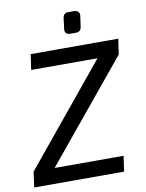

<svg xmlns="http://www.w3.org/2000/svg" viewBox="-95 -938 761 1004"><g transform="rotate(-10 286.0 -436.0)"><path d="M448 -609 560 -608 126 -81 15 -82ZM493 -82 481 0H4L15 -82ZM572 -690 560 -608H95L107 -690ZM370 -872Q383 -872 391 -864Q399 -856 397 -842L389 -786Q386 -759 359 -759H329Q314 -759 307 -767Q300 -775 302 -789L309 -845Q311 -859 318 -865.5Q325 -872 339 -872Z"/></g></svg>

Font: Exo 2 Medium
Style: Italic
Weight: 500
Italic angle: -8°
Designer: Natanael Gama
Foundry: Natanael Gama
Version: Version 2.010